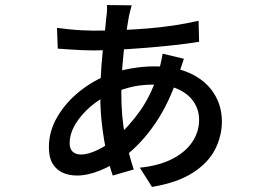

<svg xmlns="http://www.w3.org/2000/svg" viewBox="-20 -689 1040 758"><path d="M500 -668Q497 -659 494.5 -648Q492 -637 489 -625Q483 -591 475.5 -540Q468 -489 463.5 -432Q459 -375 459 -321Q459 -227 473.5 -153.5Q488 -80 508 -20L425 4Q412 -34 401 -84.5Q390 -135 383 -193Q376 -251 376 -309Q376 -371 380.5 -429Q385 -487 391 -537.5Q397 -588 400 -624Q402 -635 402.5 -648Q403 -661 402 -669ZM349 -568Q454 -568 561 -576.5Q668 -585 764 -607L766 -524Q723 -517 669.5 -511Q616 -505 559.5 -500.5Q503 -496 449 -493Q395 -490 349 -490Q330 -490 303.5 -491Q277 -492 251.5 -494Q226 -496 208 -497L205 -579Q220 -577 247 -574Q274 -571 302.5 -569.5Q331 -568 349 -568ZM706 -457Q704 -451 700 -439Q696 -427 692 -415Q688 -403 685 -395Q648 -282 592.5 -201Q537 -120 469 -69Q427 -37 376.5 -16.5Q326 4 284 4Q253 4 228 -7Q203 -18 188 -42.5Q173 -67 173 -108Q173 -171 206.5 -228Q240 -285 294.5 -328.5Q349 -372 411 -395Q452 -411 499 -419Q546 -427 589 -427Q673 -427 733 -398.5Q793 -370 824.5 -320.5Q856 -271 856 -209Q856 -153 829.5 -100Q803 -47 742 -7.5Q681 32 580 49L532 -27Q609 -35 661 -62Q713 -89 739.5 -129Q766 -169 766 -216Q766 -255 745 -286.5Q724 -318 684 -336.5Q644 -355 586 -355Q532 -355 488.5 -343Q445 -331 414 -317Q373 -299 336.5 -267.5Q300 -236 277.5 -198.5Q255 -161 255 -123Q255 -101 267 -90Q279 -79 300 -79Q327 -79 364.5 -96.5Q402 -114 438 -146Q490 -190 535.5 -255Q581 -320 608 -413Q610 -420 613 -432.5Q616 -445 618.5 -457.5Q621 -470 622 -477Z"/></svg>

Font: Noto Sans SC Thin Medium
Style: Regular
Weight: 500
Version: Version 2.004-H2;hotconv 1.0.118;makeotfexe 2.5.65603